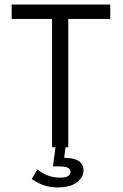

<svg xmlns="http://www.w3.org/2000/svg" viewBox="-20 -644 540 841"><path d="M289 109Q289 85 242 85H212L223 1H208V-561H31V-624H463V-561H279V1H267L261 47L278 48Q346 53 346 103Q346 131 317.5 154Q289 177 230 177Q171 177 119 140L144 98Q187 134 243 134Q269 134 279 126.5Q289 119 289 109Z"/></svg>

Font: Inconsolata
Style: Regular
Weight: 400
Designer: Raph Levien, Kirill Tkachev
Foundry: Cyreal
Version: Version 1.013